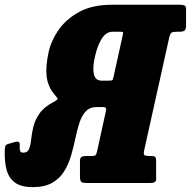

<svg xmlns="http://www.w3.org/2000/svg" viewBox="-70 -770 803 808"><path d="M-50 -130.5Q-50 -145 -48.2 -153Q-46.5 -161 -36.5 -164L-10.5 -171.5Q13 -179 13 -163.5Q12 -144 14.5 -135.8Q17 -127.5 27.5 -127.5Q46 -127.5 52.2 -142.8Q58.5 -158 61 -182.5Q63.5 -207 70.2 -235.8Q77 -264.5 96 -292Q115 -319.5 155 -340.5Q176 -351.5 172.2 -356.5Q168.5 -361.5 158 -374Q131 -406.5 126.2 -449Q121.5 -491.5 135 -552.5Q145 -598.5 176.5 -644Q208 -689.5 263.2 -719.8Q318.5 -750 400.5 -750H688.5Q700.5 -750 706.8 -746.8Q713 -743.5 713 -731.5V-661.5Q713 -647 707 -641.8Q701 -636.5 686 -636.5H674Q658 -636.5 651.8 -632.5Q645.5 -628.5 642 -611.5L537 -138.5Q533 -121.5 537.5 -117.5Q542 -113.5 559 -113.5H566.5Q579 -113.5 583 -109.8Q587 -106 587 -93V-18Q587 -6.5 581 -3.2Q575 0 563 0H294.5Q275.5 0 271 -5.8Q266.5 -11.5 266.5 -30V-92Q266.5 -105.5 273 -109.5Q279.5 -113.5 292.5 -113.5H317Q328.5 -113.5 332.2 -117.2Q336 -121 338.5 -133L374 -295Q377.5 -309.5 376 -314.5Q374.5 -319.5 359.5 -319.5H337Q307.5 -319.5 290.8 -301.2Q274 -283 264.2 -253Q254.5 -223 247 -187Q239.5 -151 229 -115Q218.5 -79 200 -49Q181.5 -19 149.8 -0.8Q118 17.5 68 17.5Q18.5 17.5 -7.2 -1.8Q-33 -21 -42 -54.5Q-51 -88 -50 -130.5ZM384.5 -430.5Q402 -430.5 403.8 -433.5Q405.5 -436.5 409.5 -454L444.5 -612.5Q448 -628 448.5 -632.2Q449 -636.5 434 -636.5H404Q377 -636.5 358.5 -607.5Q340 -578.5 329.5 -531.5Q319 -485 325 -457.8Q331 -430.5 358.5 -430.5Z"/></svg>

Font: Besley* Condensed Heavy
Style: Italic
Weight: 800
Width: 3
Italic angle: -13°
Designer: Owen Earl
Foundry: indestructible type*
Version: Version 3.000; ttfautohint (v1.8.3)